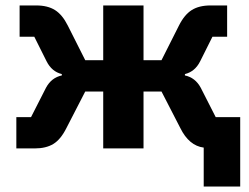

<svg xmlns="http://www.w3.org/2000/svg" viewBox="-20 -545 914 705"><path d="M728 -3Q674 -10 642 -75L573 -209H507V0H359V-209H293L224 -75Q203 -33 176 -16.5Q149 0 107 0H40V-115H94L149 -223Q169 -260 207 -268V-273Q170 -282 151 -320L106 -410H52V-525H113Q155 -525 182 -508Q209 -491 229 -451L293 -324H359V-525H507V-324H573L637 -451Q657 -491 684 -508Q711 -525 753 -525H814V-410H760L715 -320Q696 -282 659 -273V-268Q697 -260 717 -223L772 -115H862V140H728Z"/></svg>

Font: Aneliza ExtraBold
Style: Regular
Weight: 800
Designer: Mike Abbink, Paul van der Laan, Pieter van Rosmalen
Foundry: Bold Monday
Version: Version 3.001;September 8, 2019;FontCreator 11.5.0.2425 64-b